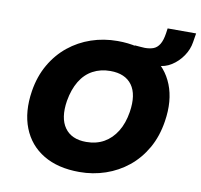

<svg xmlns="http://www.w3.org/2000/svg" viewBox="-89 -924 1075 1029"><g transform="rotate(10 448.0 -409.0)"><path d="M408 11Q291 11 212 -36.5Q133 -84 99 -170.5Q65 -257 83 -372Q96 -454 133 -518Q170 -582 224.5 -626Q279 -670 346.5 -693Q414 -716 489 -716Q606 -716 684.5 -668.5Q763 -621 797 -535.5Q831 -450 813 -336Q800 -252 763 -187.5Q726 -123 671.5 -79Q617 -35 549.5 -12Q482 11 408 11ZM416 -154Q471 -154 512.5 -177.5Q554 -201 581.5 -245.5Q609 -290 619 -353Q634 -449 597 -500Q560 -551 479 -551Q426 -551 384 -528.5Q342 -506 315 -461.5Q288 -417 277 -353Q262 -258 299 -206Q336 -154 416 -154ZM606 -623 583 -709Q601 -708 614 -706.5Q627 -705 638 -705Q666 -705 685.5 -712.5Q705 -720 718 -741Q731 -762 737 -801L741 -829H896L888 -780Q882 -740 857.5 -704Q833 -668 797.5 -645.5Q762 -623 722 -623Z"/></g></svg>

Font: Nunito Sans 6pt Black
Style: Italic
Weight: 900
Italic angle: -9°
Version: Version 3.101;gftools[0.9.27]